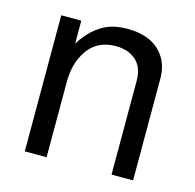

<svg xmlns="http://www.w3.org/2000/svg" viewBox="-85 -626 726 714"><g transform="rotate(15 278.0 -269.5)"><path d="M69.8 -523.9H147V-436Q201.2 -521 276.9 -535.2Q296.9 -539.1 320.8 -539.1Q424.8 -539.1 466.8 -470.2Q485.8 -439 486.8 -396V0H403.8V-362.8Q403.8 -432.1 346.2 -457Q324.2 -465.8 295.9 -465.8Q211.9 -465.8 174.8 -389.2Q153.8 -347.2 153.8 -289.1V0H69.8Z"/></g></svg>

Font: SolaimanLipi
Style: Normal
Weight: 400
Designer: Solaiman Karim
Foundry: Al Mamun Sumon
Version: Version 2.000